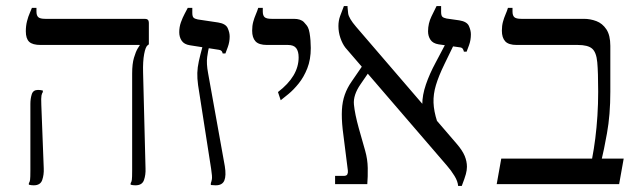

<svg xmlns="http://www.w3.org/2000/svg" viewBox="-20 -606 2108 632"><path d="M426 4Q422 4 417.5 3.5Q413 3 410 2V-3Q413 -7 414 -14Q415 -21 415 -45V-364Q415 -396 421 -416Q427 -436 433 -446Q439 -456 440 -457V-458H114Q87 -458 76 -468.5Q65 -479 65 -503Q65 -521 69 -536.5Q73 -552 78 -563Q83 -574 85 -580H100V-568Q100 -555 106 -549.5Q112 -544 129 -544H457Q470 -544 470 -531V-460L466 -457Q459 -452 454.5 -428Q450 -404 451 -367L459 -52Q460 -31 454 -13.5Q448 4 426 4ZM91 4Q83 4 75 2V-3Q78 -7 79 -14Q80 -21 80 -45V-264Q80 -281 84.5 -295.5Q89 -310 105 -310Q108 -310 113 -309.5Q118 -309 121 -308V-303Q118 -299 116.5 -291.5Q115 -284 116 -261L124 -52Q125 -31 119 -13.5Q113 4 91 4Z M690 4Q686 4 681.5 3.5Q677 3 674 3V-3Q676 -8 677.5 -16Q679 -24 675 -50L632 -326Q629 -348 629.5 -366Q630 -384 634.5 -404.5Q639 -425 647 -454L668 -451Q665 -440 662 -418.5Q659 -397 665 -365L720 -59Q725 -28 718.5 -12Q712 4 690 4ZM713 -430Q712 -435 709.5 -438Q707 -441 701 -442L605 -457Q586 -460 578 -472Q570 -484 570 -500Q570 -517 575.5 -532.5Q581 -548 588 -561Q595 -574 598 -580H613V-564Q613 -552 617 -548Q621 -544 631 -542L698 -532Q723 -528 729.5 -513.5Q736 -499 736 -486Q736 -468 730 -451.5Q724 -435 722 -430Z M904 -276 895 -303Q929 -329 946 -357.5Q963 -386 963 -417Q963 -437 955 -447.5Q947 -458 928 -458H859Q832 -458 821 -470Q810 -482 810 -505Q810 -521 813.5 -534Q817 -547 822 -558.5Q827 -570 830 -580H845V-568Q845 -555 851 -549.5Q857 -544 874 -544H947Q970 -544 980.5 -533Q991 -522 994 -515Q997 -509 999 -497.5Q1001 -486 1002 -473Q1003 -460 1003 -448Q1003 -410 991.5 -381Q980 -352 963 -331Q946 -310 929.5 -296.5Q913 -283 904 -276Z M1488 6Q1487 -9 1476 -27Q1465 -45 1451 -61L1117 -449Q1107 -462 1100.5 -481Q1094 -500 1094 -520Q1094 -538 1099.5 -553Q1105 -568 1112 -586H1124V-582Q1124 -578 1126 -562Q1128 -546 1152 -518L1483 -133Q1502 -111 1509.5 -93Q1517 -75 1517 -57Q1517 -46 1513.5 -33Q1510 -20 1500 6ZM1083 0V-27H1111Q1121 -27 1123.5 -32.5Q1126 -38 1125 -45L1108 -180Q1104 -217 1105.5 -244.5Q1107 -272 1115 -294.5Q1123 -317 1137 -337L1183 -404L1202 -380L1167 -329Q1142 -293 1145 -262Q1148 -231 1161 -184L1182 -110Q1190 -82 1190.5 -53Q1191 -24 1189 0ZM1419 -206 1370 -262Q1370 -293 1382 -328Q1394 -363 1414 -400L1451 -470L1476 -463L1443 -395Q1424 -356 1415 -326Q1406 -296 1407 -268Q1408 -240 1419 -206ZM1507 -436Q1506 -441 1503.5 -445Q1501 -449 1495 -450L1424 -460Q1405 -463 1397 -475Q1389 -487 1389 -503Q1389 -529 1400.5 -552.5Q1412 -576 1417 -586H1432V-567Q1432 -555 1436 -551Q1440 -547 1450 -545L1492 -539Q1517 -535 1523.5 -520.5Q1530 -506 1530 -493Q1530 -474 1524 -457.5Q1518 -441 1516 -436Z M1615 0 1630 -84H1929Q1935 -115 1939.5 -150.5Q1944 -186 1946.5 -225Q1949 -264 1949 -304Q1949 -368 1946 -401Q1943 -434 1929 -446Q1915 -458 1882 -458H1681Q1654 -458 1643 -470Q1632 -482 1632 -505Q1632 -521 1635.5 -534Q1639 -547 1644 -558.5Q1649 -570 1652 -580H1667V-568Q1667 -555 1673 -549.5Q1679 -544 1696 -544H1902Q1923 -544 1943 -536.5Q1963 -529 1976 -509.5Q1989 -490 1989 -455V-304Q1989 -228 1978 -167.5Q1967 -107 1961 -84H2033L2018 0Z"/></svg>

Font: Frank Ruhl Libre Light
Style: Regular
Weight: 300
Designer: Yanek Iontef
Foundry: Fontef
Version: Version 6.003;gftools[0.9.30]